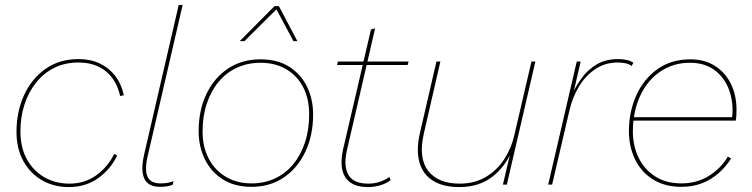

<svg xmlns="http://www.w3.org/2000/svg" viewBox="-20 -750 3055 780"><path d="M259 10Q199 10 151 -17.5Q103 -45 75 -95.5Q47 -146 47 -214Q47 -296 77.5 -363Q108 -430 164.5 -470Q221 -510 299 -510Q347 -510 384.5 -492.5Q422 -475 447.5 -442.5Q473 -410 483 -363L468 -360Q454 -424 410.5 -460Q367 -496 299 -496Q243 -496 199.5 -474Q156 -452 125.5 -413Q95 -374 79 -324Q63 -274 63 -217Q63 -150 89.5 -102.5Q116 -55 161 -29.5Q206 -4 262 -4Q325 -4 372 -38.5Q419 -73 444 -125L456 -118Q429 -62 378.5 -26Q328 10 259 10Z M630 9Q582 9 566.5 -24Q551 -57 565 -120L706 -730H722L580 -116Q567 -61 579 -33Q591 -5 632 -5Q650 -5 662 -7.5Q674 -10 685 -14L682 0Q675 4 661 6.5Q647 9 630 9Z M1002 9Q933 9 885 -21.5Q837 -52 812 -103.5Q787 -155 787 -216Q787 -302 818.5 -368Q850 -434 906.5 -471.5Q963 -509 1038 -509Q1108 -509 1155.5 -478.5Q1203 -448 1227.5 -397.5Q1252 -347 1252 -285Q1252 -200 1220.5 -133.5Q1189 -67 1133 -29Q1077 9 1002 9ZM1002 -5Q1054 -5 1097 -25Q1140 -45 1171 -82.5Q1202 -120 1219 -171.5Q1236 -223 1236 -285Q1236 -349 1211.5 -396Q1187 -443 1142.5 -469Q1098 -495 1038 -495Q986 -495 942.5 -475Q899 -455 868 -417.5Q837 -380 820 -329Q803 -278 803 -216Q803 -153 828 -105.5Q853 -58 898 -31.5Q943 -5 1002 -5ZM954 -583 1095 -725H1113L1188 -583H1172L1103 -712L973 -583Z M1475 10Q1431 10 1405 -7.5Q1379 -25 1371 -58.5Q1363 -92 1373 -140L1487 -630L1504 -635L1389 -138Q1375 -75 1395.5 -39.5Q1416 -4 1476 -4Q1501 -4 1522 -11Q1543 -18 1562 -31L1567 -18Q1550 -5 1525.5 2.5Q1501 10 1475 10ZM1349 -486 1353 -500H1640L1636 -486Z M1846 10Q1781 10 1739.5 -15.5Q1698 -41 1684 -90.5Q1670 -140 1686 -210L1753 -500H1769L1702 -208Q1679 -108 1719.5 -56Q1760 -4 1847 -4Q1908 -4 1953.5 -31Q1999 -58 2028 -102.5Q2057 -147 2069 -199L2139 -500H2155L2039 0H2023L2056 -140L2060 -139Q2034 -74 1980 -32Q1926 10 1846 10Z M2207 0 2323 -500H2339L2304 -349L2299 -356Q2318 -399 2344 -434Q2370 -469 2406 -489.5Q2442 -510 2491 -510Q2509 -510 2525.5 -506.5Q2542 -503 2553 -495L2546 -482Q2536 -490 2521 -493Q2506 -496 2489 -496Q2438 -496 2398 -469Q2358 -442 2331.5 -397.5Q2305 -353 2293 -300L2223 0Z M2748 9Q2680 9 2632 -21.5Q2584 -52 2559.5 -103.5Q2535 -155 2535 -217Q2535 -295 2564.5 -361.5Q2594 -428 2650 -468.5Q2706 -509 2785 -509Q2843 -509 2885 -482Q2927 -455 2949.5 -409Q2972 -363 2972 -305Q2972 -295 2971.5 -283Q2971 -271 2969 -260H2546V-274H2959L2954 -271Q2955 -279 2955.5 -287Q2956 -295 2956 -302Q2956 -355 2936 -399Q2916 -443 2877.5 -469Q2839 -495 2783 -495Q2730 -495 2687 -473.5Q2644 -452 2613.5 -414Q2583 -376 2567 -325.5Q2551 -275 2551 -217Q2551 -156 2575 -108Q2599 -60 2643 -32.5Q2687 -5 2748 -5Q2811 -5 2860 -35.5Q2909 -66 2937 -114L2950 -106Q2930 -74 2900.5 -47.5Q2871 -21 2833 -6Q2795 9 2748 9Z"/></svg>

Font: Work Sans Thin
Style: Italic
Weight: 250
Italic angle: -13°
Designer: Wei Huang
Foundry: Wei Huang
Version: Version 2.012